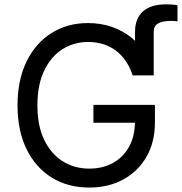

<svg xmlns="http://www.w3.org/2000/svg" viewBox="-20 -842 826 872"><path d="M593.3 -499.5V-697.8Q593.3 -758.3 629.4 -790.3Q665.5 -822.3 734.9 -822.3Q751 -822.3 764.9 -821Q778.8 -819.8 786.1 -817.9V-745.1Q778.3 -746.1 771 -746.6Q763.7 -747.1 757.3 -747.1Q716.3 -747.1 697.3 -735.1Q678.2 -723.1 678.2 -697.8V-499.5ZM385.3 9.8Q288.1 9.8 214.8 -35.6Q141.6 -81.1 100.6 -164.8Q59.6 -248.5 59.6 -363.3Q59.6 -479 100.6 -562.7Q141.6 -646.5 213.9 -691.9Q286.1 -737.3 379.4 -737.3Q437 -737.3 487.1 -720.2Q537.1 -703.1 576.7 -671.4Q616.2 -639.6 642.3 -595.9Q668.5 -552.2 678.2 -499.5H582.5Q571.3 -534.7 552.7 -562.5Q534.2 -590.3 508.5 -610.4Q482.9 -630.4 450.7 -640.9Q418.5 -651.4 379.9 -651.4Q315.9 -651.4 263.7 -618.4Q211.4 -585.4 180.7 -521.2Q149.9 -457 149.9 -363.3Q149.9 -270.5 180.9 -206.5Q211.9 -142.6 265.1 -109.4Q318.4 -76.2 385.3 -76.2Q446.8 -76.2 493.7 -102.3Q540.5 -128.4 566.7 -176.5Q592.8 -224.6 592.8 -290L620.6 -284.7H404.3V-365.7H683.6V-286.1Q683.6 -195.8 645 -129.4Q606.4 -63 539.3 -26.6Q472.2 9.8 385.3 9.8Z"/></svg>

Font: Inter Variable
Style: Regular
Weight: 400
Designer: Rasmus Andersson
Foundry: rsms
Version: Version 4.001;git-9221beed3